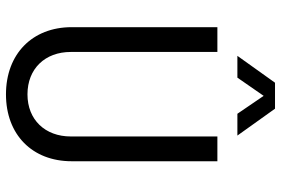

<svg xmlns="http://www.w3.org/2000/svg" viewBox="-169 -764 941 643"><g transform="rotate(90 301.5 -442.5)"><path d="M296 8C431 8 520 -80 520 -212V-700H437V-209C437 -123 381 -64 296 -64C210 -64 154 -123 154 -209V-700H71V-212C71 -80 161 8 296 8ZM167 -767H240L301 -855L361 -767H434L344 -893H257Z"/></g></svg>

Font: Vanilla Cream Book
Style: Regular
Weight: 400
Designer: Jeremy Tribby, Jinavaṁso
Foundry: Tribby Type
Version: Version 1.422;Glyphs 3.1.2 (3151)